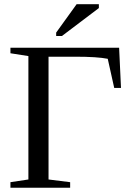

<svg xmlns="http://www.w3.org/2000/svg" viewBox="-20 -878 618 898"><path d="M308.1 0H28.8V-25.9L112.8 -38.6V-615.7L28.8 -628.9V-654.8H537.1L545.9 -466.8H514.2L483.9 -603Q435.1 -612.8 331.1 -612.8H207V-38.6L308.1 -25.9ZM242.7 -709.5V-725.6L338.4 -858.4H442.4V-840.3L269.5 -709.5Z"/></svg>

Font: Tinos
Style: Regular
Weight: 400
Designer: Steve Matteson
Foundry: Monotype Imaging Inc.
Version: Version 1.23